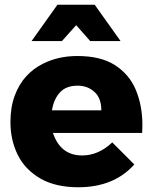

<svg xmlns="http://www.w3.org/2000/svg" viewBox="-20 -783 643 809"><path d="M310 6Q215 6 151.5 -30Q85 -68.5 54.5 -131Q24 -193.5 24 -268Q24 -331 41.8 -379.2Q59.5 -427.5 90.5 -461.5Q121.5 -495.5 163 -515.5Q227 -547 306 -547Q403 -547 463 -509.5Q525 -470 552.5 -403.8Q580 -337.5 580 -256L579 -223H203Q235 -128 326 -128Q395 -128 453 -183L546 -90Q460 6 310 6ZM488 -610H360L301 -677L241 -610H113L222 -763H379ZM407 -318Q407 -369.5 378 -395.8Q349 -422 307 -422Q258 -422 232 -393Q206 -364 199 -318Z"/></svg>

Font: Argentum Novus
Style: Bold
Weight: 700
Designer: Julieta Ulanovsky (font) & Cristiano Sobral (main changes)
Foundry: Julieta Ulanovsky (font) & Cristiano Sobral (main changes)
Version: Version 3.00;November 27, 2020;FontCreator 13.0.0.2655 64-bi